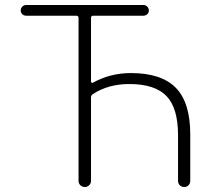

<svg xmlns="http://www.w3.org/2000/svg" viewBox="-20 -750 861 770"><path d="M85 -687Q76 -687 69.5 -693Q63 -699 63 -708Q63 -717 69.5 -723.5Q76 -730 85 -730H555Q564 -730 570.5 -723.5Q577 -717 577 -708Q577 -699 570.5 -693Q564 -687 555 -687H354Q345 -687 345 -678V-423Q345 -420 347.5 -418.5Q350 -417 352 -418Q422 -457 505 -457Q627 -457 685 -398Q743 -339 743 -211V-25Q743 -14 736 -7Q729 0 719 0Q708 0 701 -7Q694 -14 694 -25V-208Q694 -317 647.5 -365Q601 -413 498 -413Q415 -413 353 -373Q345 -368 345 -360V-25Q345 -14 337.5 -7Q330 0 320 0Q310 0 302.5 -7Q295 -14 295 -25V-678Q295 -687 286 -687Z"/></svg>

Font: Rounded Mplus 1c Light
Style: Regular
Weight: 300
Version: Version 1.059.20150529